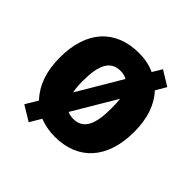

<svg xmlns="http://www.w3.org/2000/svg" viewBox="-167 -820 919 919"><g transform="rotate(45 292.5 -361.0)"><path d="M544 -369C544 -459 519 -530 473 -579L504 -632L429 -678L400 -630C368 -645 333 -652 294 -652C135 -652 40 -550 40 -369C40 -276 65 -206 115 -152L78 -90L154 -44L188 -102C219 -90 253 -83 291 -83C449 -83 544 -187 544 -369ZM197 -368C197 -476 224 -529 292 -529C309 -529 324 -525 335 -518L203 -295C199 -316 197 -340 197 -368ZM387 -369C387 -261 361 -206 293 -206C278 -206 265 -209 254 -214L384 -433C386 -414 387 -393 387 -369Z"/></g></svg>

Font: Noto Sans Kannada UI SemiCondensed ExtraBold
Style: Regular
Weight: 800
Width: 4
Designer: Jelle Bosma - Monotype Design Team
Foundry: Monotype Imaging Inc.
Version: Version 2.005